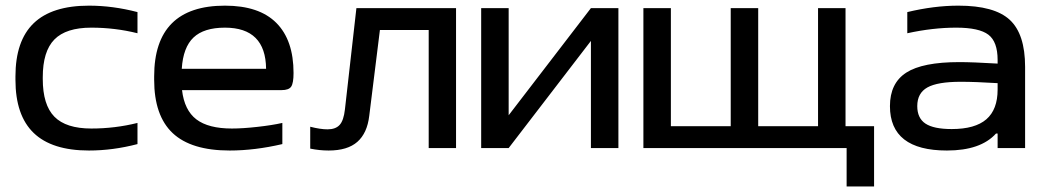

<svg xmlns="http://www.w3.org/2000/svg" viewBox="-20 -529 3722 686"><path d="M35.2 -255.9Q35.2 -383.3 100.3 -446Q165.5 -508.8 297.9 -508.8Q383.3 -508.8 471.2 -485.8V-410.2Q391.1 -430.2 306.2 -430.2Q215.8 -430.2 174.3 -387.9Q132.8 -345.7 132.8 -252.9V-247.1Q132.8 -154.3 174.3 -112.1Q215.8 -69.8 306.2 -69.8Q391.1 -69.8 471.2 -89.8V-14.2Q383.3 8.8 297.9 8.8Q165.5 8.8 100.3 -54Q35.2 -116.7 35.2 -244.1Z M1028.8 -268.1Q1028.8 -232.4 1020.5 -219.7Q1012.2 -207 985.8 -207H630.4Q638.7 -135.3 681.6 -102.5Q724.6 -69.8 808.6 -69.8Q847.2 -69.8 899.7 -75.7Q952.1 -81.5 988.8 -89.8V-14.2Q890.1 8.8 800.8 8.8Q663.1 8.8 596.9 -53.5Q530.8 -115.7 530.8 -244.1V-255.9Q530.8 -508.8 783.7 -508.8Q906.2 -508.8 967.5 -447Q1028.8 -385.3 1028.8 -268.1ZM629.4 -283.2H930.7Q929.2 -430.2 783.7 -430.2Q708.5 -430.2 671.4 -395Q634.3 -359.9 629.4 -283.2Z M1299.3 -115.2Q1292 -53.2 1256.8 -22.2Q1221.7 8.8 1154.3 8.8Q1121.6 8.8 1088.4 2V-76.2Q1124.5 -66.9 1150.4 -66.9Q1179.2 -66.9 1193.6 -82.8Q1208 -98.6 1212.4 -138.2L1253.4 -500H1609.4V0H1511.7V-421.9H1337.4Z M1699.2 0V-500H1797.4V-117.2L2091.3 -500H2189.5V0H2091.3V-382.8L1797.4 0Z M2278.8 -500H2377V-78.1H2590.8V-500H2689V-78.1H2902.8V-500H3001V-78.1H3103V137.2H3004.9V0H2278.8Z M3404.3 -508.8Q3532.7 -508.8 3587.6 -458.3Q3642.6 -407.7 3642.6 -290V0H3544.4V-51.8H3538.6Q3483.9 8.8 3363.3 8.8Q3159.7 8.8 3159.7 -149.9Q3159.7 -231.9 3218 -269.5Q3276.4 -307.1 3407.2 -307.1Q3455.1 -307.1 3544.4 -301.8V-314.9Q3544.4 -379.9 3511.5 -405Q3478.5 -430.2 3396.5 -430.2Q3313 -430.2 3221.7 -410.2V-485.8Q3317.4 -508.8 3404.3 -508.8ZM3257.3 -149.9Q3257.3 -106.9 3286.6 -87.4Q3315.9 -67.9 3380.4 -67.9Q3463.9 -67.9 3504.2 -102.8Q3544.4 -137.7 3544.4 -209V-231.9Q3464.8 -236.8 3412.6 -236.8Q3329.6 -236.8 3293.5 -216.6Q3257.3 -196.3 3257.3 -149.9Z"/></svg>

Font: LT Wave
Style: Regular
Weight: 400
Designer: Daniel Lyons
Version: Version 2.5 (Glyphs App)